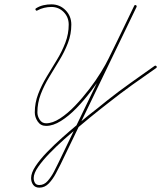

<svg xmlns="http://www.w3.org/2000/svg" viewBox="-20 -573 741 883"><path d="M144 -527Q141 -532 146 -535Q162 -545 180 -549Q198 -553 216 -553Q255 -553 281.5 -526Q308 -499 308 -460Q308 -416 292.5 -375.5Q277 -335 253.5 -296.5Q230 -258 206.5 -219Q183 -180 167.5 -140Q152 -100 152 -56Q152 -39 162.5 -22.5Q173 -6 192 -6Q222 -6 256.5 -28.5Q291 -51 325 -86.5Q359 -122 390 -162.5Q421 -203 444 -240.5Q467 -278 479 -303Q479 -303 479 -303Q479 -303 479 -303Q479 -303 479 -303Q479 -303 479 -303Q509 -364 538.5 -424.5Q568 -485 597 -546Q600 -552 605 -549Q610 -547 608 -541Q521 -360 433.5 -179.5Q346 1 259 182Q250 200 236.5 225.5Q223 251 204.5 270.5Q186 290 161 290Q161 290 161 290Q161 290 161 290Q161 290 161 290Q161 290 161 290Q142 290 132.5 277Q123 264 123 246Q123 222 143.5 191Q164 160 196.5 126.5Q229 93 265.5 60.5Q302 28 334 1.5Q366 -25 385 -41Q385 -41 385 -41Q385 -41 385 -41Q407 -58 429 -75.5Q451 -93 473 -111Q526 -153 581 -192Q636 -231 691 -270Q691 -270 691 -270Q691 -270 691 -270Q696 -273 700 -268Q703 -264 698 -260Q643 -222 588 -182.5Q533 -143 480 -101Q458 -84 436 -66.5Q414 -49 392 -31Q392 -31 392 -31Q392 -31 392 -31Q375 -16 343.5 9.5Q312 35 276 67Q240 99 208 132Q176 165 155.5 194.5Q135 224 135 246Q135 259 141 268.5Q147 278 161 278Q161 278 161 278Q161 278 161 278Q161 278 161 278Q161 278 161 278Q183 278 199.5 259Q216 240 228.5 216Q241 192 248 177Q335 -4 422.5 -185Q510 -366 597 -546Q600 -552 605 -549Q610 -547 608 -541Q578 -480 549 -419Q520 -358 490 -297Q490 -297 490 -297Q490 -297 490 -297Q490 -297 490 -297Q490 -297 490 -297Q477 -271 453 -232.5Q429 -194 397.5 -152.5Q366 -111 331 -75Q296 -39 260 -16.5Q224 6 192 6Q167 6 153.5 -14Q140 -34 140 -56Q140 -100 155.5 -140.5Q171 -181 194.5 -220Q218 -259 241.5 -297.5Q265 -336 280.5 -376.5Q296 -417 296 -460Q296 -494 273 -517.5Q250 -541 216 -541Q200 -541 183 -537Q166 -533 152 -525Q147 -522 144 -527Z"/></svg>

Font: FRB American Cursive Thin
Style: Italic
Weight: 100
Italic angle: -25°
Version: Version 2.0;Modular Font Editor K font №1